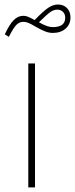

<svg xmlns="http://www.w3.org/2000/svg" viewBox="-20 -818 328 838"><path d="M132.8 -541H103.5V0H132.8ZM149.9 -720.7Q185.1 -755.4 200 -765.6Q214.8 -775.9 229.5 -775.9Q245.1 -775.9 254.9 -766.1Q264.6 -756.3 264.6 -740.7Q264.6 -699.7 210.9 -699.7Q198.7 -699.7 185.5 -704.1Q172.4 -708.5 149.9 -720.7ZM131.3 -730.5Q110.4 -741.7 100.8 -745.4Q91.3 -749 82 -749Q58.6 -749 39.8 -730.2Q21 -711.4 1 -668L18.6 -657.2Q38.6 -696.3 51.5 -709.5Q64.5 -722.7 82 -722.7Q92.3 -722.7 103.5 -718.3Q114.7 -713.9 134.3 -702.1Q160.6 -687 177.5 -680.7Q194.3 -674.3 210.4 -674.3Q245.1 -674.3 266.4 -693.1Q287.6 -711.9 287.6 -742.2Q287.6 -767.1 272.5 -782.7Q257.3 -798.3 232.9 -798.3Q211.9 -798.3 190.4 -783.9Q168.9 -769.5 131.3 -730.5Z"/></svg>

Font: Estedad-FD VF
Style: Regular
Weight: 100
Designer: Amin Abedi
Version: Version 7.3